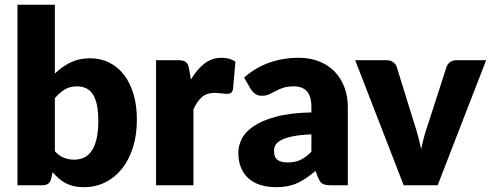

<svg xmlns="http://www.w3.org/2000/svg" viewBox="-20 -768 2036 796"><path d="M52.5 0V-748.5H207.5V-463Q237.5 -492 273 -509.2Q308.5 -526.5 353 -526.5Q397 -526.5 433 -508.5Q469 -490.5 494.5 -457.2Q520 -424 533.8 -377Q547.5 -330 547.5 -272Q547.5 -209 531.5 -157.5Q515.5 -106 486.2 -69.2Q457 -32.5 416.5 -12.2Q376 8 327 8Q303.5 8 285 3.5Q266.5 -1 251 -9.2Q235.5 -17.5 222.8 -29Q210 -40.5 198 -54L192.5 -28Q188.5 -12 179.5 -6Q170.5 0 155.5 0ZM298.5 -410Q270 -410 249 -397.5Q228 -385 207.5 -361V-141Q225 -121.5 245.5 -113.8Q266 -106 287 -106Q309 -106 327.5 -114.2Q346 -122.5 359.2 -141.2Q372.5 -160 380 -190.8Q387.5 -221.5 387.5 -266.5Q387.5 -305.5 381.8 -332.8Q376 -360 364.8 -377.2Q353.5 -394.5 336.8 -402.2Q320 -410 298.5 -410Z M627 0V-518.5H719Q730.5 -518.5 738.2 -516.5Q746 -514.5 751.2 -510.2Q756.5 -506 759.2 -499Q762 -492 764 -482L771.5 -438Q796 -480 827.2 -504.2Q858.5 -528.5 899 -528.5Q934 -528.5 956 -512L946 -398Q943.5 -387 937.8 -383Q932 -379 922 -379Q918 -379 911.5 -379.5Q905 -380 898 -380.8Q891 -381.5 883.8 -382.2Q876.5 -383 870.5 -383Q836.5 -383 816.2 -364.8Q796 -346.5 782 -314.5V0Z M1351 0Q1329 0 1317.8 -6Q1306.5 -12 1299 -31L1288 -59.5Q1268.5 -43 1250.5 -30.5Q1232.5 -18 1213.2 -9.2Q1194 -0.5 1172.2 3.8Q1150.5 8 1124 8Q1088.5 8 1059.5 -1.2Q1030.5 -10.5 1010.2 -28.5Q990 -46.5 979 -73.2Q968 -100 968 -135Q968 -162.5 982 -191.5Q996 -220.5 1030.5 -244.2Q1065 -268 1123.5 -284Q1182 -300 1271 -302V-324Q1271 -369.5 1252.2 -389.8Q1233.5 -410 1199 -410Q1171.5 -410 1154 -404Q1136.5 -398 1122.8 -390.5Q1109 -383 1096 -377Q1083 -371 1065 -371Q1049 -371 1038 -379Q1027 -387 1020 -398L992 -446.5Q1039 -488 1096.2 -508.2Q1153.5 -528.5 1219 -528.5Q1266 -528.5 1303.8 -513.2Q1341.5 -498 1367.8 -470.8Q1394 -443.5 1408 -406Q1422 -368.5 1422 -324V0ZM1173 -94.5Q1203 -94.5 1225.5 -105Q1248 -115.5 1271 -139V-211Q1224.5 -209 1194.5 -203Q1164.5 -197 1147 -188Q1129.5 -179 1122.8 -167.5Q1116 -156 1116 -142.5Q1116 -116 1130.5 -105.2Q1145 -94.5 1173 -94.5Z M1794.5 0H1653.5L1452.5 -518.5H1581.5Q1598 -518.5 1609.2 -510.8Q1620.5 -503 1624.5 -491.5L1696.5 -259Q1706 -230.5 1713.2 -203.5Q1720.5 -176.5 1726 -149.5Q1731.5 -176.5 1739 -203.5Q1746.5 -230.5 1756.5 -259L1831.5 -491.5Q1835.5 -503 1846.5 -510.8Q1857.5 -518.5 1872.5 -518.5H1995.5Z"/></svg>

Font: Lato Black
Style: Regular
Weight: 900
Designer: Lukasz Dziedzic
Foundry: tyPoland Lukasz Dziedzic
Version: Version 2.007; 2014-02-27